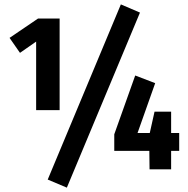

<svg xmlns="http://www.w3.org/2000/svg" viewBox="-20 -778 862 882"><path d="M535.2 -757.8 623 -720.2 287.1 84 199.2 46.9ZM253.9 -272H146V-586.9L71.8 -535.2L23.9 -604L154.8 -692.9H253.9ZM803.2 -167V-85H766.1V0H667L666 -85H504.9V-161.1L601.1 -431.2L692.9 -396L611.8 -167H668L689.9 -265.1H766.1V-167Z"/></svg>

Font: Fira Sans Compressed
Style: Bold
Weight: 700
Width: 1
Designer: Carrois Corporate & Edenspiekermann AG
Foundry: Carrois Corporate GbR & Edenspiekermann AG
Version: Version 4.203;PS 004.203;hotconv 1.0.88;makeotf.lib2.5.64775